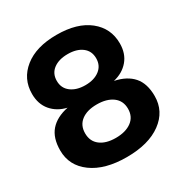

<svg xmlns="http://www.w3.org/2000/svg" viewBox="-169 -854 952 996"><g transform="rotate(-30 307.0 -356.0)"><path d="M23.9 -192.9Q23.9 -267.6 60.5 -309.6Q97.2 -351.6 168 -366.2Q111.3 -379.4 77.6 -419.2Q43.9 -459 43.9 -520Q43.9 -609.9 114 -666Q184.1 -722.2 307.1 -722.2Q430.2 -722.2 500 -666.3Q569.8 -610.4 569.8 -520Q569.8 -459 536.1 -419.2Q502.4 -379.4 445.8 -366.2Q516.6 -351.6 553.2 -309.6Q589.8 -267.6 589.8 -192.9Q589.8 -101.6 513.9 -45.9Q438 9.8 307.1 9.8Q176.3 9.8 100.1 -45.9Q23.9 -101.6 23.9 -192.9ZM307.1 -105Q366.2 -105 401.6 -131.1Q437 -157.2 437 -205.1Q437 -252.9 401.6 -279.1Q366.2 -305.2 307.1 -305.2Q248.5 -305.2 214.4 -279.1Q180.2 -252.9 180.2 -205.1Q180.2 -157.2 214.4 -131.1Q248.5 -105 307.1 -105ZM424.8 -514.2Q424.8 -558.1 392.6 -582.5Q360.4 -606.9 307.1 -606.9Q253.9 -606.9 221.4 -582.5Q189 -558.1 189 -514.2Q189 -470.7 221.7 -445.8Q254.4 -420.9 307.1 -420.9Q359.9 -420.9 392.3 -445.8Q424.8 -470.7 424.8 -514.2Z"/></g></svg>

Font: Creato Display ExtraBold
Style: Regular
Weight: 800
Version: Version 1.000